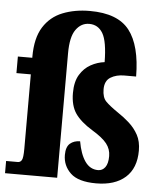

<svg xmlns="http://www.w3.org/2000/svg" viewBox="-60 -820 739 877"><g transform="rotate(5 310.0 -381.0)"><path d="M413 10Q331 10 295.5 -24Q260 -58 260 -107Q260 -144 278 -159.5Q296 -175 324 -175Q334 -117 357 -84Q380 -51 417 -51Q437 -51 449.5 -68Q462 -85 462 -119Q462 -151 442.5 -176Q423 -201 375 -230Q321 -263 296.5 -298.5Q272 -334 272 -392Q272 -444 291.5 -476Q311 -508 341 -524.5Q371 -541 404 -545Q403 -640 381.5 -676.5Q360 -713 319 -713Q282 -713 258 -679.5Q234 -646 234 -571V0H-5V-56H49Q60 -56 66.5 -66.5Q73 -77 73 -119V-460H7V-536H73V-541Q73 -627 105 -677.5Q137 -728 192.5 -750Q248 -772 317 -772Q445 -772 498.5 -703Q552 -634 553 -492H499Q462 -492 436 -476Q410 -460 410 -421Q410 -384 427.5 -366Q445 -348 483 -322Q512 -303 537.5 -280Q563 -257 579 -227.5Q595 -198 595 -156Q595 -75 547 -32.5Q499 10 413 10Z"/></g></svg>

Font: Noto Serif Lao ExtraCondensed Black
Style: Regular
Weight: 900
Width: 2
Designer: Monotype Design Team
Foundry: Monotype Imaging Inc.
Version: Version 2.003; ttfautohint (v1.8.4.7-5d5b)